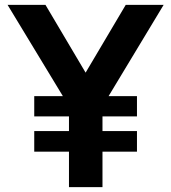

<svg xmlns="http://www.w3.org/2000/svg" viewBox="-20 -765 700 785"><path d="M399 0V-145H540V-229H399V-289H540V-372H424L649 -745H494L330 -468L166 -745H11L237 -372H120V-289H262V-229H120V-145H262V0Z"/></svg>

Font: Plus Jakarta Sans
Style: Bold
Weight: 700
Designer: Gumpita Rahayu
Foundry: Tokotype
Version: Version 2.071;gftools[0.9.30]